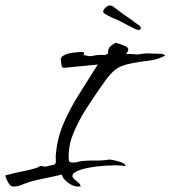

<svg xmlns="http://www.w3.org/2000/svg" viewBox="-39 -624 627 705"><path d="M9 61Q-1 61 -9 46Q-17 31 -19 23L-18 21V18H-8Q-6 16 -4 16H-3Q8 13 14 11.5Q20 10 30 8Q36 7 54.5 3Q73 -1 90 -6Q107 -11 107 -15L128 -12Q136 -14 143.5 -16Q151 -18 159 -19Q167 -21 166 -35.5Q165 -50 166 -55Q171 -118 196 -174.5Q221 -231 255 -284Q289 -337 320 -387L197 -375Q188 -374 186.5 -386.5Q185 -399 184 -405Q184 -414 194 -420Q204 -426 216.5 -428.5Q229 -431 235 -431Q240 -432 245.5 -432.5Q251 -433 256 -433Q258 -433 261 -433Q264 -433 266 -432H269L270 -424L263 -422Q271 -422 280 -419.5Q289 -417 296 -418Q316 -422 322 -422Q330 -423 348 -422Q350 -424 353 -425Q356 -426 357 -427Q358 -428 358 -432V-435Q358 -439 359.5 -444Q361 -449 367 -454Q371 -458 376 -461Q381 -464 385 -467Q390 -466 401 -462.5Q412 -459 422 -454Q432 -449 432 -442Q432 -438 429 -433.5Q426 -429 424 -426Q435 -426 445.5 -425.5Q456 -425 466 -424Q469 -424 481 -426Q493 -428 500 -428Q515 -428 529.5 -427Q544 -426 559 -426L568 -420Q537 -404 506 -401Q475 -398 442 -391Q405 -384 385.5 -369Q366 -354 344 -323Q340 -317 336 -311Q332 -305 328 -300Q304 -266 277.5 -224.5Q251 -183 232 -138.5Q213 -94 213 -50Q213 -34 216 -30.5Q219 -27 231 -27Q237 -27 244.5 -29Q252 -31 258 -32Q261 -33 266 -33Q286 -35 307 -34.5Q328 -34 348 -36Q352 -37 356 -37.5Q360 -38 364 -38Q369 -38 382.5 -35Q396 -32 408.5 -27Q421 -22 422 -14Q410 -16 400 -16.5Q390 -17 380 -17Q371 -17 346.5 -15.5Q322 -14 294.5 -9.5Q267 -5 247 3Q227 11 227 23Q227 29 241 40L246 44Q251 48 253.5 51Q256 54 257 61Q252 60 250 61H246Q230 61 210.5 46.5Q191 32 188 17Q159 24 128.5 30Q98 36 69 44Q54 49 40 55Q26 61 9 61ZM470 -514Q464 -514 452.5 -520Q441 -526 429 -532Q418 -538 404.5 -545Q391 -552 389 -552Q385 -556 379 -556L373 -559Q354 -568 347 -572.5Q340 -577 340 -581Q340 -588 348.5 -596Q357 -604 364 -604Q373 -604 383 -595Q393 -587 412.5 -573Q432 -559 447 -549Q453 -544 457.5 -540.5Q462 -537 466 -535Q478 -528 478 -521Q478 -514 470 -514Z"/></svg>

Font: Qwitcher Grypen
Style: Bold
Weight: 700
Designer: Robert E. Leuschke
Foundry: Robert E. Leuschke
Version: Version 1.100; ttfautohint (v1.8.3)